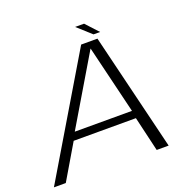

<svg xmlns="http://www.w3.org/2000/svg" viewBox="-152 -910 1029 1041"><g transform="rotate(-20 362.5 -389.0)"><path d="M-15.5 0H53L171.5 -200.5H530.5L577.5 0H646.5L482 -677H388ZM194 -245 428 -638.5H429L524 -245ZM470 -706H508L441.5 -778H390Z"/></g></svg>

Font: Anybody SemiExpanded Light
Style: Italic
Weight: 300
Width: 6
Italic angle: -10°
Version: Version 1.113;gftools[0.9.25]